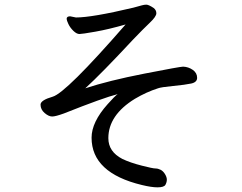

<svg xmlns="http://www.w3.org/2000/svg" viewBox="-20 -763 1040 824"><path d="M656 41Q630 41 589 31Q373 -21 373 -172Q373 -239 442 -316Q473 -351 485 -359Q425 -344 254 -276Q218 -263 204 -263Q189 -263 171.5 -278Q154 -293 154 -314Q154 -333 206 -348Q263 -364 519 -658Q446 -637 389 -627Q332 -617 321 -617Q309 -617 295 -630.5Q281 -644 273.5 -660Q266 -676 266 -682Q266 -693 281 -693L306 -688Q375 -688 552 -730Q578 -737 588.5 -740Q599 -743 608 -743Q618 -743 639 -729Q651 -720 651 -706Q651 -692 623 -665.5Q595 -639 550 -592Q416 -448 346 -384Q446 -417 599.5 -447Q753 -477 766 -477Q789 -476 807.5 -463Q826 -450 826 -429Q826 -410 800.5 -404.5Q775 -399 723 -394Q671 -389 658 -384Q608 -368 559 -339Q445 -269 445 -170Q445 -112 505 -81Q538 -65 589 -52Q636 -40 647 -40Q658 -40 669 -34.5Q680 -29 688 -16Q696 -3 696 8Q696 19 690 30Q684 41 656 41Z"/></svg>

Font: ToneOZ-Pinyin-WenKai-Medium
Style: Medium
Weight: 700
Designer: Fontworks Inc.
Foundry: ToneOZ
Version: Version 0.240331